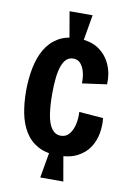

<svg xmlns="http://www.w3.org/2000/svg" viewBox="-88 -766 599 894"><g transform="rotate(10 211.5 -319.0)"><path d="M190 -579 167 -712H276L253 -579ZM167 74 190 -58H253L276 74ZM231 -41Q174 -41 135.5 -62Q97 -83 74 -120.5Q51 -158 41.5 -207Q32 -256 32 -312Q32 -368 42 -419.5Q52 -471 74.5 -510Q97 -549 134.5 -571.5Q172 -594 226 -594Q287 -594 325.5 -568Q364 -542 382.5 -499Q401 -456 398 -407L282 -391Q283 -421 276.5 -445Q270 -469 257 -483.5Q244 -498 223 -498Q205 -498 192 -487Q179 -476 170.5 -453.5Q162 -431 158 -397.5Q154 -364 154 -320Q154 -262 161 -220Q168 -178 184.5 -156Q201 -134 227 -134Q252 -134 267 -152.5Q282 -171 288.5 -199Q295 -227 293 -258L407 -249Q411 -213 404.5 -176.5Q398 -140 378 -109.5Q358 -79 321.5 -60Q285 -41 231 -41Z"/></g></svg>

Font: Bricolage Grotesque 24pt Condensed SemiBold
Style: Regular
Weight: 600
Width: 3
Designer: Mathieu Triay
Foundry: Atelier Triay
Version: Version 1.001;gftools[0.9.33.dev8+g029e19f]